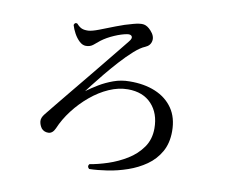

<svg xmlns="http://www.w3.org/2000/svg" viewBox="-84 -869 1168 996"><g transform="rotate(10 500.0 -371.0)"><path d="M446 23Q432 11 443 -2Q487 -9 538.5 -26Q590 -43 636.5 -71.5Q683 -100 713 -142.5Q743 -185 743 -243Q743 -322 698 -370.5Q653 -419 573 -419Q524 -419 474 -397Q424 -375 378.5 -337Q333 -299 297 -252Q261 -205 240 -155Q227 -126 204.5 -125.5Q182 -125 168 -141Q156 -158 154 -176.5Q152 -195 169 -216Q187 -238 216 -274Q245 -310 281 -353.5Q317 -397 355 -443.5Q393 -490 428 -533Q463 -576 491 -610.5Q519 -645 535 -665Q550 -683 544 -693Q538 -703 519 -700Q490 -695 453 -679Q416 -663 388 -642Q372 -629 356.5 -616Q341 -603 318 -603Q300 -603 283.5 -618.5Q267 -634 255 -656Q243 -678 237 -699Q242 -715 255 -709Q269 -693 282.5 -687.5Q296 -682 317 -683Q336 -684 372.5 -698Q409 -712 453.5 -729.5Q498 -747 541 -758Q577 -768 596 -764.5Q615 -761 634 -740Q658 -714 653.5 -688.5Q649 -663 623 -652Q598 -642 565.5 -613Q533 -584 499.5 -547Q466 -510 435.5 -473Q405 -436 383.5 -408Q362 -380 355 -371Q382 -391 416 -411.5Q450 -432 490 -446.5Q530 -461 574 -461Q651 -462 710 -437.5Q769 -413 802.5 -364.5Q836 -316 836 -244Q836 -181 810 -135.5Q784 -90 741 -60Q698 -30 646 -12Q594 6 542 14Q490 22 446 23Z"/></g></svg>

Font: Zen Old Mincho Medium
Style: Regular
Weight: 500
Designer: Yoshimichi Ohira
Foundry: Positype
Version: Version 1.500